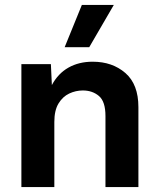

<svg xmlns="http://www.w3.org/2000/svg" viewBox="-20 -761 645 781"><path d="M67 0V-500H187L191 -415Q216 -462 258.5 -486Q301 -510 357 -510Q437 -510 490 -464Q543 -418 543 -325V0H409V-289Q409 -348 382.5 -370.5Q356 -393 317 -393Q288 -393 261.5 -380.5Q235 -368 218 -340Q201 -312 201 -265V0ZM313 -741H443L343 -569H243Z"/></svg>

Font: Prodigy Sans SemiBold
Style: Regular
Weight: 600
Designer: Wei Huang
Foundry: Wei Huang
Version: Version 1.003; ttfautohint (v1.8.3)